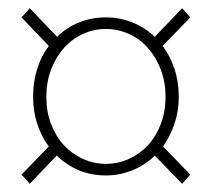

<svg xmlns="http://www.w3.org/2000/svg" viewBox="-20 -562 512 464"><path d="M52 -118 32 -140 98 -208Q80 -232 70 -262.5Q60 -293 60 -328Q60 -365 70 -396Q80 -427 98 -451L32 -520L52 -542L118 -473Q141 -496 171.5 -508Q202 -520 236 -520Q269 -520 299.5 -508Q330 -496 354 -473L420 -542L440 -520L373 -451Q391 -427 401.5 -396Q412 -365 412 -328Q412 -293 401.5 -262.5Q391 -232 374 -208L440 -140L420 -118L354 -186Q331 -163 300 -150.5Q269 -138 236 -138Q167 -138 117 -186ZM236 -166Q265 -166 291.5 -178Q318 -190 337.5 -211Q357 -232 368.5 -262Q380 -292 380 -328Q380 -364 368.5 -394Q357 -424 337.5 -446Q318 -468 291.5 -480Q265 -492 236 -492Q207 -492 180.5 -480Q154 -468 134.5 -446Q115 -424 103.5 -394Q92 -364 92 -328Q92 -292 103.5 -262Q115 -232 134.5 -211Q154 -190 180.5 -178Q207 -166 236 -166Z"/></svg>

Font: TypoPRO Source Sans Pro
Style: Regular
Weight: 200
Designer: Paul D. Hunt
Foundry: Adobe Systems Incorporated
Version: Version 2.020;PS 2.000;hotconv 1.0.86;makeotf.lib2.5.63406